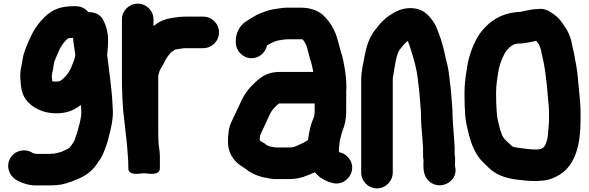

<svg xmlns="http://www.w3.org/2000/svg" viewBox="-20 -798 3226 1052"><path d="M392.8 -497.2C389.8 -476 385.6 -467.9 375.5 -441.7C364.9 -411.7 348 -386 326.5 -367.8C312.7 -355.3 307.8 -351 288 -351C279.7 -351 271.5 -351.3 266.6 -352.4C266 -358.9 265.2 -366.2 264 -375.6V-386.7C264.5 -390.6 265.6 -396.8 267.1 -402.4C271.8 -419.7 274.4 -451.7 278.1 -461.4C286.9 -481.5 299.8 -514.5 309.1 -533.2C320.4 -553 337.7 -577.4 353.5 -587.7C356.8 -588.7 369 -590.5 380 -590.9C382.7 -557.4 389.1 -528 392.8 -497.2ZM266.4 44C262.2 44.6 257.2 45 254 45H178.4C174.4 44.3 169.2 43.3 161.8 41.8C121.4 13.1 63.5 25.1 38.3 65.2C10.1 110.1 29.5 161.7 64.4 185C89.2 200.5 132.4 218 174 218H254C261.2 218 266.2 217.8 274.4 217C327.2 216.4 370.6 198.1 405.5 183.1C445.4 167 478.8 143.6 504 110C512.1 99.2 518.7 89.6 530 72.6C550 40.6 560 5.2 570.7 -27.1C570.9 -27.6 571.2 -28.6 571.3 -29.3C579.8 -65.4 592.3 -103.2 596.9 -151.3C600.7 -183.5 597.4 -205.9 596 -233.3C591.9 -318.8 576.5 -415.2 567.1 -498.3C567.6 -503.9 568.3 -510.5 568.9 -516.8L570.9 -542.5C572.1 -552.7 572.7 -564.3 572 -574V-586C572 -597.1 570.8 -608.4 568.5 -619.9C564.5 -639.7 560.5 -658.7 548.8 -681.5C537.3 -712.6 505 -733 463.5 -731.5C447.9 -752.7 422.2 -764 394 -764H384C309.7 -764 268.3 -745.3 225.9 -706.2C183 -665.2 157.4 -621.1 133.8 -565.4C121.7 -534.4 109.1 -509.5 103.3 -468.7C98.2 -436.8 87.5 -406.4 92.1 -359.7L94.1 -333.7C98.2 -297.1 107 -268.3 130.3 -242.4C169.2 -197.5 242 -166.9 328.8 -180.3C365.2 -185.9 396.7 -202.5 423.1 -222.7C424.3 -199.4 426.5 -188 425.1 -168.5C421.1 -136.9 412.6 -105.1 404 -76C399.2 -59 393.4 -46.9 387.6 -27.2C381 -13.9 371.8 -3.3 362.4 9.8C358.5 15.7 343.9 20.2 319 33C306.8 36.9 290.2 41.3 274.9 44Z M676 -3.6C678.3 36.4 683 73.4 683 109V123C683 169.4 751.9 151 769 151C786.7 151 856 169.4 856 123V59C856 24.1 848 0.1 848 -27.5C847.3 -45.6 847 -62 847 -80V-383.7C847.5 -387 851.9 -399.5 854.7 -410.7C869.5 -435.3 876.5 -448.2 890.1 -475.3C896.7 -486.9 903.4 -493.5 914.8 -508.9C925.6 -516.6 934.3 -523.7 938.2 -525.6C943.6 -528.3 959.5 -529.4 977.1 -532.3L987.1 -534H1093C1140.8 -534 1180 -572.5 1180 -620.5C1180 -668.5 1140.8 -707 1093 -707H998C990.1 -707 984.8 -706.8 975.8 -706C967.5 -705.9 960.4 -705.3 951.2 -703.7L935.9 -701.8C929.5 -701 924.8 -699.6 917.7 -698.8C885.8 -693.9 857.3 -682.3 837 -667L821 -655V-692C821 -739.4 781.7 -778 734.5 -778C687.3 -778 648 -739.4 648 -692V-372C648 -310.5 650.7 -248.5 655.1 -191.6C662.5 -129.9 668.6 -66.7 676 -3.6Z M1841 -21C1841 -22.2 1841.2 -24.3 1842 -27.1C1847.9 -47.8 1849.5 -63 1856.2 -79.6C1869.9 -113 1877 -147.8 1877 -191V-304C1877 -307.4 1878 -312.7 1878 -317C1878 -352.6 1874.3 -390.3 1868.6 -424.3C1863.8 -450.7 1858.7 -485 1848.4 -511.9C1844.6 -521.9 1840.8 -541.2 1836 -557.9L1828 -586.2C1824.1 -598.5 1821.7 -607.6 1817.8 -616.2L1809.8 -634.2C1796.4 -663.7 1771.3 -696 1748.6 -716.7C1718.5 -742.7 1676.1 -756 1628 -756H1565C1554.1 -756 1541.2 -756.4 1529.5 -754.7C1496.1 -750 1464.8 -747.6 1432 -734.3C1416.2 -728.6 1399.6 -724.2 1380.2 -712.5L1366.8 -704.8C1354.5 -698.1 1334.7 -684.8 1324.1 -677.8C1295.4 -658.6 1272 -619.4 1272 -575V-566C1272 -519.4 1310.4 -479 1358 -479C1401.7 -479 1434.5 -510.9 1443.2 -549.3C1444.8 -550.4 1446.1 -551.1 1447.7 -551.9L1465.7 -561.9C1476.7 -567.4 1493.1 -574.6 1505 -576.3C1524.6 -579.9 1543 -583 1563 -583H1628C1631.9 -583 1635.8 -582.5 1639.1 -581.3C1646 -573.3 1650.5 -565 1658.2 -549.8C1667.6 -525.4 1672.4 -489.5 1685.1 -455.5L1689.6 -437.4C1692.3 -425.2 1694.7 -414.8 1696.7 -404H1515C1448.7 -404 1415.6 -381 1380.1 -348.4C1345.3 -316.6 1321.7 -287.2 1301.3 -243.5L1289.5 -217.8C1275.1 -189 1261.1 -156 1247.6 -129.2C1233.6 -101.1 1229 -59.2 1229 -21C1229 31.9 1252.3 70 1282.5 96.8C1299.9 111.8 1319.5 121.8 1330.4 130.5C1361 155 1400.4 170.4 1443.8 177.6L1460.7 180.6C1469 182.1 1478.7 183 1488 183H1569C1623.1 183 1664.8 163.5 1705.5 146C1728.6 175.1 1761.4 193.3 1799.1 204C1851.3 219.2 1894.9 183.1 1906 145C1921.3 92.5 1886 48.9 1846.8 37.9C1843.5 37 1841.3 36.5 1839 35.7C1838.3 34.6 1837.7 33.5 1837 31.9V13.7C1838.3 3.3 1841 -9.8 1841 -21ZM1403 -33C1403 -42 1404.2 -53.7 1405.2 -56.8C1405.8 -57.7 1406.5 -59 1407 -60.2C1418.5 -87 1434 -116.1 1446.9 -147L1456.6 -168.2C1468.5 -191.8 1473.9 -198.5 1495.8 -220.4C1499.1 -223.2 1504.8 -227.9 1508.6 -231H1704V-181.6L1702.3 -167.6C1700.9 -159.7 1698.8 -152.3 1695.2 -144.2C1680.1 -110.3 1673.3 -71.2 1667.8 -32L1652.3 -20.9C1643.4 -15.5 1638.2 -13.7 1629.5 -9.7C1606.9 0.7 1590.6 10 1569 10H1494C1491.5 10 1488.6 9.8 1486.2 9.4L1468.3 6.2C1459.5 5.5 1442.3 -1.1 1438.7 -4.7C1430.3 -13.1 1420 -18 1406.8 -25.5C1406 -26 1403.8 -27.3 1402.6 -28.1C1402.7 -29.3 1403 -31.3 1403 -33Z M2298 10.8V53C2298 62.5 2298.7 70.2 2300.7 81.1C2300.4 84.7 2300 91.8 2300 97V112C2300 148.7 2310 181.5 2339.8 202.1C2403.1 245.8 2494.6 189.6 2473 111.3V97C2473 85.8 2475.4 65.6 2471 49V7C2471 6.7 2471 6.1 2471 5.7C2468.5 -40.7 2464.5 -75.8 2462 -119.4L2460 -154.7C2460 -167.5 2459.6 -181.6 2458.9 -192.6L2456.9 -222.7C2456.2 -234.1 2454.7 -244.1 2454 -259C2452.1 -306.8 2444.8 -342.8 2440.9 -385.7C2436.2 -423.1 2430.6 -448.1 2421.3 -483.9C2411.5 -527.8 2401.5 -571.9 2384.3 -614.2C2374.8 -639.5 2367.7 -662.3 2347.9 -688.1C2328.7 -714.2 2302.6 -742.3 2259.8 -750.5C2212.9 -759.6 2170.5 -746.8 2140.5 -729.7C2119.9 -717.6 2109.6 -711.3 2089.3 -694.1C2062.5 -671.3 2051.8 -654.1 2033.4 -631.5C2001.6 -590 1988.5 -545.8 1977.4 -490.4C1971.1 -450.4 1959 -410.5 1959 -359V147C1959 194.8 1997.5 234 2045.5 234C2093.5 234 2132 194.8 2132 147V-359C2132 -368.2 2132.8 -376.5 2134.6 -385.3C2144.3 -438.9 2150.5 -495.6 2168.9 -524.8C2186.4 -544.6 2198.1 -562.9 2214.2 -573.6C2220.3 -557.8 2226.6 -542.4 2232 -522.9C2247.8 -473.4 2263.2 -419.5 2269.1 -366.5C2272.9 -325 2279 -290.7 2281.1 -250.3C2284.3 -210.9 2287 -189.2 2287 -152C2287 -116.1 2291.5 -78.1 2294 -46C2294.2 -35 2296 -23.9 2296 -18C2296 -9 2297.3 -1 2298 10.8Z M2814 -732C2813.4 -732 2812.3 -732 2811.5 -731.9C2722.7 -723 2667.8 -683.9 2622.9 -632.2C2585.5 -587.2 2557.3 -518.4 2543.6 -454.2C2543.5 -454 2543.4 -453.5 2543.3 -453.1L2535.3 -405C2529.6 -367.9 2525 -330.6 2525 -286C2525 -264.8 2525.3 -245 2526 -223.7C2528.7 -185.2 2527.3 -151.4 2536.7 -113.2C2550.9 -49.4 2565.5 10.5 2601.4 61.1C2614.3 80.2 2628.6 92 2640.3 103.7L2657.3 120.7C2695.5 158.8 2748.7 178.2 2809.9 185.8C2845.3 190.2 2876.9 194 2919.8 194C2931.7 193.2 2940 192.6 2948.7 191.9C2989 189.7 3022.3 173.9 3046.1 159.3C3136.1 103.9 3161 -13.5 3161 -140V-185C3161 -221.3 3156.5 -259.3 3153.9 -291.2L3148.9 -341.2C3145.6 -384.9 3141.1 -423.9 3132.5 -465C3128.2 -486.6 3125.7 -507.9 3119.1 -531.6C3114.5 -548.4 3113.5 -566.9 3105.6 -589.3C3099.1 -607.7 3092.3 -626.2 3077.8 -646.9C3062.4 -671.5 3045 -698.6 3014.1 -719.7C2997.3 -731.1 2967.6 -756.2 2923.2 -748C2878 -747.7 2845.1 -732 2814 -732ZM2918.4 -574.6C2922.9 -568 2927.4 -560.8 2934.5 -551C2936.5 -546.7 2939.2 -538.7 2942.6 -529.1C2946.1 -520.5 2945.8 -508.8 2951.9 -487.4C2960.8 -451.4 2967.5 -407.4 2972.2 -365.1L2977.1 -325.5L2981.1 -275C2983.3 -246.8 2988 -213.9 2988 -185V-140C2988 -128.1 2987.4 -117.1 2986.1 -105.6C2983.7 -80 2982.4 -49.6 2977.9 -32.7C2968.1 1.7 2960.6 14.8 2934.7 20C2928.6 20.1 2921.5 20.4 2914 21H2900.2C2879.2 18.9 2850.3 16.8 2831.5 13.4C2816.6 10.7 2798.6 9.4 2790.7 5.9C2780.7 0 2772.6 -9.9 2761.6 -19.7C2744.7 -34.7 2733.8 -46.6 2727.9 -66.2C2722.8 -83.5 2719.6 -86.8 2714.4 -111.3C2708.1 -139 2703.4 -153.6 2701.9 -180.8C2699.2 -212.2 2698 -249.9 2698 -285C2698 -336.3 2705.4 -375.4 2713.5 -422.1C2721 -455.3 2738.8 -498.5 2755.4 -521.1C2773.9 -541.6 2792 -559 2818 -559C2843.7 -559 2867.7 -564.3 2886.8 -567.3C2897.6 -568.9 2908.2 -573.2 2918.4 -574.6Z"/></svg>

Font: Smoothie
Style: Bd
Weight: 700
Foundry: Cannot Into Space Fonts
Version: Version 0.8